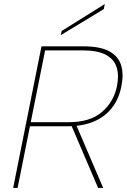

<svg xmlns="http://www.w3.org/2000/svg" viewBox="-20 -929 628 949"><path d="M558 -503Q569 -557 556.5 -596.5Q544 -636 503.5 -658Q463 -680 388 -680H203L132 -325H319Q426 -325 484.5 -376Q543 -427 558 -503ZM392 -700Q476 -700 521 -675Q566 -650 579 -605.5Q592 -561 580 -503Q568 -440 533 -395.5Q498 -351 443 -328Q388 -305 315 -305H128L67 0H45L185 -700ZM356 -313 490 0H465L331 -313ZM498 -909 493 -884 280 -755 285 -776Z"/></svg>

Font: Albert Sans Thin
Style: Italic
Weight: 250
Italic angle: -11.25°
Designer: Andreas Rasmussen
Foundry: a.Foundry
Version: Version 1.025